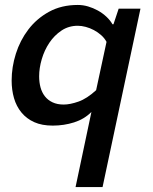

<svg xmlns="http://www.w3.org/2000/svg" viewBox="-20 -495 616 775"><path d="M294 -475Q315 -475 335.5 -469Q356 -463 375 -452.5Q394 -442 409.5 -427.5Q425 -413 434 -397H438L459 -460H547L394 260H285L349 -43Q320 -14 279 -1Q238 12 193 12Q149 12 118 -2Q87 -16 66.5 -41Q46 -66 36.5 -99Q27 -132 27 -170Q27 -224 44 -278Q61 -332 94.5 -376Q128 -420 178 -447.5Q228 -475 294 -475ZM294 -391Q257 -391 228 -371.5Q199 -352 179 -322Q159 -292 148.5 -256Q138 -220 138 -187Q138 -163 143.5 -142.5Q149 -122 161 -106.5Q173 -91 192 -82Q211 -73 237 -73Q263 -73 297 -85Q331 -97 368 -131L410 -326Q402 -341 388.5 -353Q375 -365 359 -373.5Q343 -382 326 -386.5Q309 -391 294 -391Z"/></svg>

Font: Quattrocento Sans
Style: Bold Italic
Weight: 700
Designer: Pablo Impallari
Foundry: Pablo Impallari, Igino Marini, Brenda Gallo
Version: Version 2.000